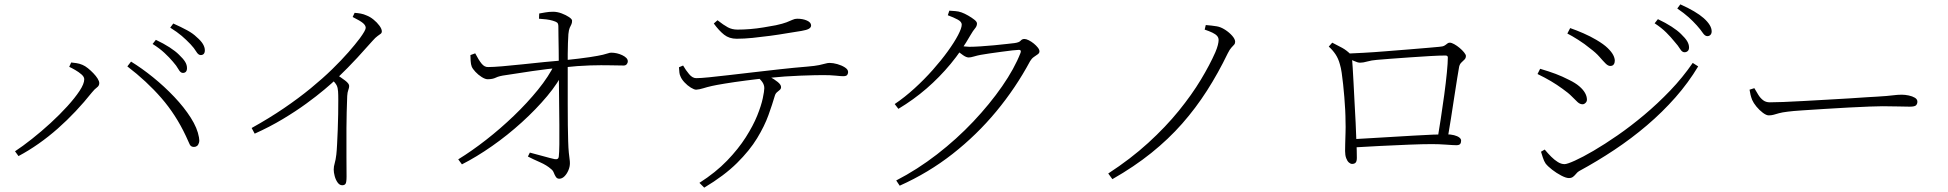

<svg xmlns="http://www.w3.org/2000/svg" viewBox="-20 -813 8950 882"><path d="M774 -530Q758 -549 735.5 -570Q713 -591 681 -611L696 -630Q732 -613 759 -595.5Q786 -578 802 -562Q822 -543 830.5 -529Q839 -515 839 -500Q839 -489 834 -483.5Q829 -478 820 -478Q809 -478 800 -494.5Q791 -511 774 -530ZM855 -610Q836 -630 815 -648Q794 -666 762 -686L776 -705Q812 -689 839.5 -674Q867 -659 883 -643Q903 -626 912 -611Q921 -596 921 -582Q921 -571 916 -565.5Q911 -560 902 -560Q891 -560 881.5 -576Q872 -592 855 -610ZM298 -506 307 -526Q317 -525 331 -523Q345 -521 359 -515Q371 -510 384 -499.5Q397 -489 409 -476.5Q421 -464 428.5 -452Q436 -440 436 -431Q436 -419 425.5 -411.5Q415 -404 402 -388Q367 -344 327.5 -302Q288 -260 245.5 -222.5Q203 -185 157.5 -153Q112 -121 65 -96L49 -118Q84 -141 127 -175Q170 -209 212 -247.5Q254 -286 289 -324.5Q324 -363 345.5 -395.5Q367 -428 367 -449Q367 -460 354.5 -471Q342 -482 325.5 -491.5Q309 -501 298 -506ZM871 -138Q857 -138 851.5 -149.5Q846 -161 834 -188Q788 -286 721 -363Q654 -440 565 -508L582 -530Q631 -500 683 -458Q735 -416 780.5 -368Q826 -320 856.5 -272Q887 -224 894 -182Q897 -167 894 -157Q891 -147 885 -142.5Q879 -138 871 -138Z M1600 -735 1609 -754Q1624 -753 1637.5 -750.5Q1651 -748 1664 -742Q1680 -736 1696 -723Q1712 -710 1723 -695Q1734 -680 1734 -669Q1734 -662 1729 -658Q1724 -654 1714.5 -647.5Q1705 -641 1691 -625Q1662 -592 1621.5 -548Q1581 -504 1525 -450Q1505 -431 1470 -401.5Q1435 -372 1387 -337Q1339 -302 1279 -266Q1219 -230 1150 -199L1136 -225Q1217 -270 1284.5 -316Q1352 -362 1407.5 -407.5Q1463 -453 1506 -495Q1549 -537 1580.5 -573Q1612 -609 1633 -637Q1660 -674 1660 -685Q1660 -696 1648 -706.5Q1636 -717 1600 -735ZM1502 -451 1525 -471Q1547 -457 1565.5 -443Q1584 -429 1584 -418Q1584 -410 1580 -399.5Q1576 -389 1575 -372Q1572 -297 1571.5 -224Q1571 -151 1571.5 -92.5Q1572 -34 1572 -2Q1572 24 1567.5 31Q1563 38 1552 38Q1540 38 1531 25.5Q1522 13 1517.5 -4Q1513 -21 1513 -34Q1513 -48 1517.5 -63Q1522 -78 1525 -103Q1527 -120 1528.5 -150.5Q1530 -181 1531.5 -217Q1533 -253 1533.5 -288.5Q1534 -324 1534 -352Q1534 -380 1533 -393Q1532 -410 1526.5 -421Q1521 -432 1502 -451Z M2414 -112Q2442 -105 2475.5 -95.5Q2509 -86 2528 -82Q2546 -79 2547 -94Q2549 -111 2549.5 -150Q2550 -189 2549.5 -239Q2549 -289 2548.5 -341Q2548 -393 2547.5 -438Q2547 -483 2547 -510Q2547 -545 2546.5 -579.5Q2546 -614 2545.5 -643Q2545 -672 2545 -691Q2545 -705 2539 -709.5Q2533 -714 2519 -718Q2506 -722 2489.5 -724Q2473 -726 2456 -727L2457 -751Q2469 -753 2485.5 -756Q2502 -759 2521 -759Q2540 -759 2560 -751.5Q2580 -744 2594 -734.5Q2608 -725 2608 -718Q2608 -707 2604.5 -700.5Q2601 -694 2597 -685Q2593 -676 2591 -656Q2590 -640 2589 -615Q2588 -590 2588 -564.5Q2588 -539 2588 -519Q2588 -483 2588 -434Q2588 -385 2588 -334Q2588 -283 2588.5 -238Q2589 -193 2590 -165Q2591 -131 2593 -112Q2595 -93 2596.5 -82.5Q2598 -72 2598 -63Q2598 -47 2591 -30.5Q2584 -14 2573 -3Q2562 8 2549 8Q2539 8 2533.5 -0.5Q2528 -9 2524 -19.5Q2520 -30 2512 -36Q2492 -54 2460 -68Q2428 -82 2405 -94ZM2141 -560 2163 -568Q2179 -537 2192.5 -520.5Q2206 -504 2223 -505Q2245 -505 2287 -508.5Q2329 -512 2380 -517.5Q2431 -523 2481 -528Q2531 -533 2569 -536Q2647 -544 2689 -550.5Q2731 -557 2749.5 -561.5Q2768 -566 2774.5 -568.5Q2781 -571 2788 -571Q2801 -571 2814 -568Q2827 -565 2838.5 -559.5Q2850 -554 2857 -547Q2864 -540 2864 -531Q2864 -524 2859 -518Q2854 -512 2845 -512Q2821 -512 2783 -513Q2745 -514 2691 -512.5Q2637 -511 2564 -503Q2497 -497 2425.5 -486.5Q2354 -476 2304 -468Q2273 -464 2258 -456.5Q2243 -449 2220 -449Q2209 -449 2193 -459Q2177 -469 2164 -483Q2151 -497 2147 -507Q2143 -517 2142 -533.5Q2141 -550 2141 -560ZM2102 -58 2085 -81Q2147 -119 2213 -170.5Q2279 -222 2340.5 -281Q2402 -340 2451.5 -401Q2501 -462 2529 -520L2573 -521L2571 -489Q2545 -433 2494 -372Q2443 -311 2377.5 -251.5Q2312 -192 2240.5 -142Q2169 -92 2102 -58Z M3099 -504 3118 -512Q3130 -491 3145.5 -472.5Q3161 -454 3178 -454Q3199 -454 3238 -458Q3277 -462 3329 -468Q3381 -474 3441 -481Q3501 -488 3564 -495Q3627 -502 3688 -507Q3724 -510 3743 -514Q3762 -518 3772 -521Q3782 -524 3791 -524Q3807 -524 3826.5 -518.5Q3846 -513 3861 -503.5Q3876 -494 3876 -482Q3876 -475 3872 -469Q3868 -463 3853 -463Q3843 -463 3819 -465.5Q3795 -468 3761 -468Q3727 -468 3657.5 -465.5Q3588 -463 3509 -455Q3460 -450 3406 -443Q3352 -436 3309.5 -429Q3267 -422 3250 -418Q3228 -413 3210.5 -407.5Q3193 -402 3178 -401Q3169 -401 3153.5 -410.5Q3138 -420 3124.5 -434.5Q3111 -449 3106 -462Q3102 -470 3101 -479.5Q3100 -489 3099 -504ZM3215 49 3193 27Q3268 -21 3320 -75Q3372 -129 3406 -182.5Q3440 -236 3458.5 -282Q3477 -328 3484 -361.5Q3491 -395 3491 -408Q3491 -423 3482 -436Q3473 -449 3451 -468L3485 -476Q3498 -470 3517.5 -459.5Q3537 -449 3552.5 -436.5Q3568 -424 3568 -413Q3568 -405 3562 -400Q3556 -395 3549 -389Q3542 -383 3539 -372Q3528 -334 3510 -284Q3492 -234 3458 -178Q3424 -122 3365.5 -64Q3307 -6 3215 49ZM3662 -671Q3634 -667 3596.5 -660.5Q3559 -654 3518 -648.5Q3477 -643 3437.5 -639Q3398 -635 3364 -635Q3330 -635 3306.5 -653.5Q3283 -672 3259 -705L3276 -720Q3304 -698 3323.5 -687.5Q3343 -677 3368 -677Q3396 -677 3426.5 -679.5Q3457 -682 3487 -687Q3517 -692 3544 -697Q3576 -704 3593 -710.5Q3610 -717 3620.5 -722Q3631 -727 3642 -727Q3668 -727 3687 -718.5Q3706 -710 3706 -696Q3706 -687 3696 -681Q3686 -675 3662 -671Z M4090 -335Q4136 -366 4181 -407Q4226 -448 4265 -492Q4304 -536 4334 -577.5Q4364 -619 4381 -651.5Q4398 -684 4398 -700Q4398 -713 4379.5 -723Q4361 -733 4334 -743L4341 -764Q4354 -763 4368.5 -762Q4383 -761 4397 -756Q4411 -751 4427.5 -741.5Q4444 -732 4456 -722.5Q4468 -713 4468 -705Q4468 -693 4459 -682.5Q4450 -672 4439 -653Q4398 -581 4347 -519.5Q4296 -458 4236.5 -406.5Q4177 -355 4107 -313ZM4097 16Q4194 -34 4284.5 -104Q4375 -174 4451 -254.5Q4527 -335 4583.5 -416.5Q4640 -498 4668 -570Q4673 -584 4661 -584Q4653 -584 4630.5 -581.5Q4608 -579 4579.5 -575Q4551 -571 4525.5 -567.5Q4500 -564 4485 -561Q4469 -558 4454 -553.5Q4439 -549 4430 -549Q4419 -549 4404 -559.5Q4389 -570 4372 -583L4386 -603Q4401 -601 4412.5 -599.5Q4424 -598 4433 -598Q4453 -598 4484 -600Q4515 -602 4547 -605Q4579 -608 4604.5 -611Q4630 -614 4640 -615Q4662 -618 4668.5 -626Q4675 -634 4686 -634Q4694 -634 4706 -628Q4718 -622 4729 -613Q4740 -604 4747.5 -594.5Q4755 -585 4755 -577Q4755 -569 4747 -563.5Q4739 -558 4729 -551Q4719 -544 4712 -532Q4646 -409 4556.5 -301Q4467 -193 4356 -106Q4245 -19 4113 40Z M5514 -677 5519 -698Q5533 -697 5545 -695.5Q5557 -694 5570 -692Q5588 -689 5607.5 -676.5Q5627 -664 5640.5 -648.5Q5654 -633 5654 -621Q5654 -613 5649 -607.5Q5644 -602 5636.5 -594Q5629 -586 5620 -568Q5576 -477 5524.5 -396.5Q5473 -316 5410.5 -245Q5348 -174 5269 -110.5Q5190 -47 5090 10L5071 -16Q5174 -83 5254.5 -156.5Q5335 -230 5395 -304Q5455 -378 5496.5 -447Q5538 -516 5563 -573Q5571 -592 5574.5 -606Q5578 -620 5578 -629Q5578 -640 5571 -648Q5564 -656 5549.5 -663Q5535 -670 5514 -677Z M6629 -170H6583Q6590 -212 6598.5 -267Q6607 -322 6614.5 -377.5Q6622 -433 6626.5 -479Q6631 -525 6631 -549Q6631 -558 6620 -558Q6594 -558 6550 -555.5Q6506 -553 6457 -549.5Q6408 -546 6367 -543Q6326 -540 6305 -538Q6280 -536 6261 -530.5Q6242 -525 6228 -525Q6217 -525 6198.5 -533.5Q6180 -542 6173 -547V-567Q6198 -568 6244.5 -570.5Q6291 -573 6345.5 -577.5Q6400 -582 6452 -586Q6504 -590 6542 -593.5Q6580 -597 6592 -598Q6608 -599 6615.5 -603.5Q6623 -608 6628 -612.5Q6633 -617 6640 -617Q6648 -617 6660.5 -610Q6673 -603 6685 -593Q6697 -583 6705.5 -572.5Q6714 -562 6714 -556Q6714 -546 6707.5 -539.5Q6701 -533 6693.5 -526Q6686 -519 6683 -507Q6680 -491 6674 -453.5Q6668 -416 6660.5 -367Q6653 -318 6645 -266.5Q6637 -215 6629 -170ZM6100 -617Q6126 -604 6146 -593Q6166 -582 6185 -563Q6189 -559 6189.5 -555Q6190 -551 6191 -543Q6192 -531 6194 -501Q6196 -471 6198 -430Q6200 -389 6202.5 -342.5Q6205 -296 6207.5 -249Q6210 -202 6211 -162Q6212 -138 6212.5 -122.5Q6213 -107 6213 -88Q6213 -72 6207.5 -66Q6202 -60 6191 -60Q6184 -60 6176.5 -66.5Q6169 -73 6164 -86.5Q6159 -100 6159 -119Q6159 -128 6159.5 -151.5Q6160 -175 6161 -203Q6162 -231 6161 -254Q6161 -279 6159.5 -308Q6158 -337 6155.5 -367Q6153 -397 6150 -425.5Q6147 -454 6143.5 -478Q6140 -502 6135 -518Q6128 -544 6115 -563.5Q6102 -583 6084 -599ZM6184 -135V-173Q6222 -175 6271 -178Q6320 -181 6372.5 -184Q6425 -187 6474 -190Q6523 -193 6562 -194.5Q6601 -196 6623 -196Q6644 -196 6659.5 -192Q6675 -188 6683.5 -181.5Q6692 -175 6692 -167Q6692 -157 6687.5 -151.5Q6683 -146 6670 -146Q6657 -146 6623.5 -148.5Q6590 -151 6558 -151Q6516 -151 6453 -148.5Q6390 -146 6319.5 -142.5Q6249 -139 6184 -135Z M7672 -622Q7656 -642 7634.5 -663.5Q7613 -685 7581 -706L7596 -725Q7632 -708 7659 -690.5Q7686 -673 7702 -657Q7722 -638 7730.5 -623.5Q7739 -609 7739 -595Q7739 -584 7733 -578.5Q7727 -573 7718 -573Q7707 -573 7698 -588Q7689 -603 7672 -622ZM7775 -696Q7757 -716 7737 -734Q7717 -752 7685 -774L7699 -793Q7735 -777 7762 -761Q7789 -745 7806 -730Q7843 -697 7843 -669Q7843 -659 7837.5 -653Q7832 -647 7823 -647Q7812 -647 7802 -662Q7792 -677 7775 -696ZM7180 -659 7193 -684Q7222 -674 7254 -660Q7286 -646 7313 -630Q7347 -610 7365 -592.5Q7383 -575 7390.5 -560.5Q7398 -546 7398 -534Q7398 -524 7393 -517Q7388 -510 7377 -510Q7367 -510 7355.5 -521.5Q7344 -533 7327.5 -552Q7311 -571 7284 -591Q7260 -611 7230 -630Q7200 -649 7180 -659ZM7756 -524 7781 -508Q7736 -433 7676.5 -365.5Q7617 -298 7546 -237.5Q7475 -177 7396 -124.5Q7317 -72 7234 -27Q7227 -23 7220.5 -15Q7214 -7 7206.5 -1Q7199 5 7187 5Q7174 5 7152 -6.5Q7130 -18 7110 -33.5Q7090 -49 7080 -62Q7073 -72 7067 -90.5Q7061 -109 7059 -116L7076 -126Q7091 -108 7106 -93Q7121 -78 7136.5 -68.5Q7152 -59 7167 -59Q7179 -59 7214.5 -75Q7250 -91 7300.5 -120.5Q7351 -150 7411 -191.5Q7471 -233 7533 -285Q7595 -337 7652.5 -397Q7710 -457 7756 -524ZM7043 -473 7055 -497Q7096 -485 7126.5 -473.5Q7157 -462 7188 -446Q7217 -432 7235 -416.5Q7253 -401 7261.5 -385.5Q7270 -370 7270 -355Q7270 -349 7267 -344.5Q7264 -340 7259.5 -337Q7255 -334 7250 -334Q7238 -334 7227 -344Q7216 -354 7200.5 -370Q7185 -386 7158 -405Q7132 -424 7105 -440Q7078 -456 7043 -473Z M8039 -408Q8048 -392 8057.5 -377Q8067 -362 8079.5 -352.5Q8092 -343 8110 -343Q8131 -343 8172 -344.5Q8213 -346 8265 -349Q8317 -352 8371.5 -355Q8426 -358 8475 -361Q8524 -364 8558 -366.5Q8592 -369 8602 -369Q8652 -372 8674.5 -375Q8697 -378 8716 -378Q8731 -378 8748 -374.5Q8765 -371 8776.5 -364Q8788 -357 8788 -346Q8788 -336 8782 -329.5Q8776 -323 8753 -323Q8728 -323 8699.5 -324Q8671 -325 8628 -325Q8611 -325 8568.5 -323.5Q8526 -322 8471 -319Q8416 -316 8360.5 -312.5Q8305 -309 8259.5 -306Q8214 -303 8192 -300Q8167 -297 8152.5 -293Q8138 -289 8128 -286Q8118 -283 8105 -283Q8094 -283 8078 -295Q8062 -307 8048.5 -323.5Q8035 -340 8029 -354Q8024 -367 8021.5 -377.5Q8019 -388 8017 -401Z"/></svg>

Font: Noto Serif KR
Style: Regular
Weight: 200
Designer: Ryoko NISHIZUKA 西塚涼子 (kana & ideographs); Frank Grießhammer (Latin, Greek & Cyrillic); Wenlong ZHANG 张文龙 (bopomofo); San
Foundry: Adobe
Version: Version 2.001;hotconv 1.1.0;makeotfexe 2.6.0